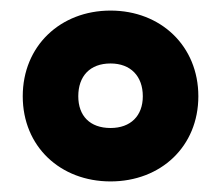

<svg xmlns="http://www.w3.org/2000/svg" viewBox="-20 -744 418 363"><path d="M189 -401C284 -401 355 -467 355 -562C355 -657 284 -724 189 -724C94 -724 23 -657 23 -562C23 -467 94 -401 189 -401ZM189 -502C150 -502 128 -525 128 -562C128 -600 150 -624 189 -624C227 -624 250 -600 250 -562C250 -525 227 -502 189 -502Z"/></svg>

Font: Noto Sans Sinhala Condensed Black
Style: Regular
Weight: 900
Width: 3
Designer: Jelle Bosma - Monotype Design Team
Foundry: Monotype Imaging Inc.
Version: Version 2.006